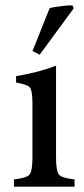

<svg xmlns="http://www.w3.org/2000/svg" viewBox="-20 -696 313 716"><path d="M128 -492 101 -506Q109 -524 123 -560Q137 -595 150 -628L165 -665Q173 -669 208 -673Q230 -676 242 -676Q248 -676 251 -675L255 -665ZM258 0H32V-27Q79 -32 90 -45Q101 -58 101 -110V-308Q101 -357 92 -369Q83 -381 40 -388V-412Q128 -427 189 -451V-110Q189 -58 200 -45Q210 -32 258 -27Z"/></svg>

Font: Triodion
Style: Regular
Weight: 400
Version: Version 1.201; ttfautohint (v1.8.4.7-5d5b)